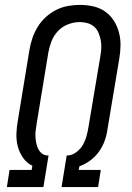

<svg xmlns="http://www.w3.org/2000/svg" viewBox="-20 -763 540 783"><path d="M8 0 19 -70H109L112 -87Q89 -98 74 -119.5Q59 -141 52.5 -166Q46 -191 47 -218.5Q48 -246 53 -273L100 -559Q104 -583 112 -607Q120 -631 133.5 -653Q147 -675 166.5 -693Q186 -711 209 -722.5Q232 -734 256.5 -738.5Q281 -743 305 -743Q334 -743 360.5 -737Q387 -731 408.5 -716Q430 -701 444 -679Q458 -657 465 -631Q472 -605 471.5 -577Q471 -549 466 -521L418 -234Q415 -211 406.5 -188Q398 -165 383.5 -144.5Q369 -124 348 -108.5Q327 -93 304 -85L301 -70H391L380 0H231L252 -129H257Q275 -130 292 -143Q309 -156 318.5 -173Q328 -190 333 -208.5Q338 -227 341 -246L389 -532Q392 -549 393 -565.5Q394 -582 391 -598Q388 -614 382 -628.5Q376 -643 364.5 -653.5Q353 -664 337.5 -668.5Q322 -673 305 -673Q282 -673 258 -664Q234 -655 216.5 -636.5Q199 -618 190 -594.5Q181 -571 177 -548L130 -262Q128 -248 126 -234.5Q124 -221 124.5 -207.5Q125 -194 127.5 -181Q130 -168 135.5 -156.5Q141 -145 151 -137Q161 -129 175 -129H178L157 0Z"/></svg>

Font: Iosevka Term Oblique
Style: Regular
Weight: 400
Italic angle: -9°
Monospace: yes
Designer: Belleve Invis
Foundry: Belleve Invis
Version: Version 31.4.0